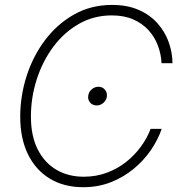

<svg xmlns="http://www.w3.org/2000/svg" viewBox="-20 -758 741 788"><path d="M321.8 10.3Q241.7 10.3 183.6 -25.4Q125.5 -61 94.2 -126Q63 -190.9 63 -278.8Q63 -363.8 89.1 -445.6Q115.2 -527.3 164.8 -593.3Q214.4 -659.2 283.9 -698.5Q353.5 -737.8 440.4 -737.8Q502.4 -737.8 548.8 -717.5Q595.2 -697.3 626 -662.8Q656.7 -628.4 672.1 -585.9Q687.5 -543.5 688 -498.5H643.1Q641.1 -536.1 627.9 -571.3Q614.7 -606.4 589.4 -634.3Q564 -662.1 526.4 -678.5Q488.8 -694.8 439 -694.8Q364.7 -694.8 303.7 -659.9Q242.7 -625 198.7 -565.9Q154.8 -506.8 130.9 -432.6Q106.9 -358.4 106.9 -279.3Q106.9 -199.7 135 -144.5Q163.1 -89.4 211.9 -61Q260.7 -32.7 323.7 -32.7Q374.5 -32.7 418.5 -49.1Q462.4 -65.4 497.6 -93.3Q532.7 -121.1 558.3 -156.2Q584 -191.4 598.1 -229H643.6Q628.4 -184.6 599.4 -142.1Q570.3 -99.6 528.8 -65.2Q487.3 -30.8 435.3 -10.3Q383.3 10.3 321.8 10.3ZM376.5 -325.2Q359.9 -325.2 349.6 -337.4Q339.4 -349.6 342.3 -366.2Q344.7 -381.8 356.9 -391.8Q369.1 -401.9 383.8 -401.9Q400.9 -401.9 410.9 -389.6Q420.9 -377.4 418.5 -360.8Q416 -345.7 403.8 -335.4Q391.6 -325.2 376.5 -325.2Z"/></svg>

Font: Inter 24pt ExtraLight
Style: Italic
Weight: 250
Italic angle: -9.3988°
Version: Version 4.001;git-66647c0bb